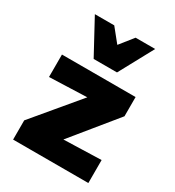

<svg xmlns="http://www.w3.org/2000/svg" viewBox="-174 -824 843 926"><g transform="rotate(30 247.0 -360.5)"><path d="M42 -107 330 -451 374 -360 41 -348V-473H451V-366L169 -20L135 -118L461 -128V0H42ZM184 -531 217 -607 308 -721H417L314 -531ZM184 -531 81 -721H189L281 -607L314 -531Z"/></g></svg>

Font: Ysabeau SC Black
Style: Regular
Weight: 900
Designer: Christian Thalmann (Catharsis Fonts)
Version: Version 2.001;gftools[0.9.30]; featfreeze: smcp